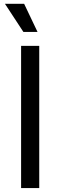

<svg xmlns="http://www.w3.org/2000/svg" viewBox="-20 -962 309 982"><path d="M180.7 0H87.9V-727.5H180.7ZM5.4 -942.4H103.5L171.9 -798.8H99.6Z"/></svg>

Font: Raveo Variable
Style: Regular
Weight: 400
Designer: Jakub Foglar, Rasmus Andersson (Inter)
Foundry: Jakubfoglar.com
Version: Version 1.000;Glyphs 3.2.3 (3260)